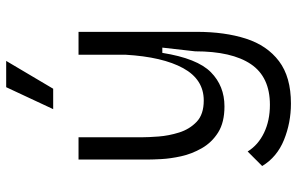

<svg xmlns="http://www.w3.org/2000/svg" viewBox="-190 -599 961 621"><g transform="rotate(-90 290.5 -288.5)"><path d="M266 172Q204 172 148.5 149.5Q93 127 64 79L111 32Q132 66 171.5 85Q211 104 262 104Q352 104 393.5 42.5Q435 -19 435 -138L447 -244H430Q412 -131 367.5 -87Q323 -43 257 -43Q205 -43 172.5 -63.5Q140 -84 121.5 -116.5Q103 -149 95.5 -183.5Q88 -218 86.5 -246.5Q85 -275 85 -289V-515H157V-310Q157 -289 159.5 -256Q162 -223 172.5 -189.5Q183 -156 207 -133Q231 -110 276 -110Q344 -110 380.5 -176.5Q417 -243 424 -363V-515H498V-133Q498 -42 476 26.5Q454 95 403 133.5Q352 172 266 172ZM314 -597H248L319 -749H404Z"/></g></svg>

Font: Bricolage Grotesque 10pt Light
Style: Regular
Weight: 300
Designer: Mathieu Triay
Foundry: Atelier Triay
Version: Version 1.000; ttfautohint (v1.8.4.7-5d5b);gftools[0.9.32]